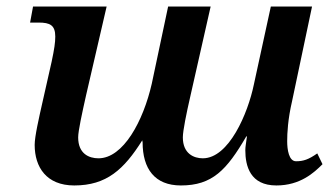

<svg xmlns="http://www.w3.org/2000/svg" viewBox="-20 -556 1012 587"><path d="M966 -54 950 -87C923 -68 907 -63 885 -63C863 -63 858 -99 858 -124C858 -149 860 -191 873 -247L934 -536H808L756 -297C738 -210 680 -72 600 -72C573 -72 539 -86 539 -136C539 -156 550 -210 562 -262L624 -536H494L444 -300C418 -186 357 -72 281 -72C252 -72 219 -86 219 -136C219 -156 231 -210 243 -264L306 -536H81L72 -487H98C133 -487 149 -479 149 -444C149 -426 146 -406 138 -368L110 -244C99 -195 86 -139 86 -113C86 -45 122 11 207 11C306 11 359 -38 415 -127C415 -124 416 -122 416 -121C416 -40 453 11 533 11C629 11 673 -36 733 -139H735C732 -116 730 -107 730 -97C730 -48 745 11 825 11C898 11 940 -28 966 -54Z"/></svg>

Font: Noto Serif Semi
Style: Italic
Weight: 600
Italic angle: -12°
Designer: Monotype Design Team
Foundry: Monotype Imaging Inc.
Version: Version 1.901